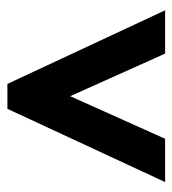

<svg xmlns="http://www.w3.org/2000/svg" viewBox="7 -762 477 532"><g transform="rotate(-90 246.0 -495.5)"><path d="M8 -277 211 -714H280L484 -277H364L246 -540L128 -277Z"/></g></svg>

Font: Noto Sans Display ExtraCondensed
Style: Bold
Weight: 700
Width: 2
Designer: Monotype Design Team
Foundry: Monotype Imaging Inc.
Version: Version 2.003